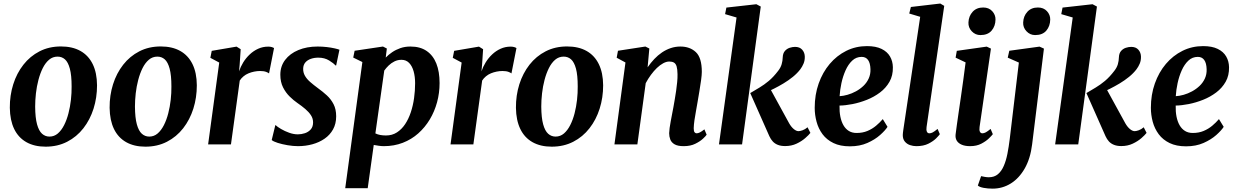

<svg xmlns="http://www.w3.org/2000/svg" viewBox="-20 -838 7176 1114"><path d="M333.5 -568.5Q400 -568.5 446.5 -542.5Q493 -516.5 517.8 -466.2Q542.5 -416 543 -343Q543 -271.5 522.8 -207.5Q502.5 -143.5 463.8 -93.8Q425 -44 369.5 -15.5Q314 13 244.5 13Q179.5 13 133 -13.2Q86.5 -39.5 62.2 -89.8Q38 -140 37 -212.5Q36.5 -284.5 56.8 -348.8Q77 -413 115.8 -462.5Q154.5 -512 209.5 -540.2Q264.5 -568.5 333.5 -568.5ZM314 -509.5Q286 -509.5 264.8 -491.5Q243.5 -473.5 228.2 -443Q213 -412.5 203 -374.5Q193 -336.5 188.5 -296.5Q184 -256.5 184 -219.5Q184.5 -154.5 195 -116.5Q205.5 -78.5 224 -62Q242.5 -45.5 267 -45.5Q294.5 -45.5 315.5 -63.5Q336.5 -81.5 352 -112Q367.5 -142.5 377.2 -180.5Q387 -218.5 391.5 -258.8Q396 -299 395.5 -336.5Q395.5 -402 385.2 -439.8Q375 -477.5 357 -493.5Q339 -509.5 314 -509.5Z M912.5 -568.5Q979 -568.5 1025.5 -542.5Q1072 -516.5 1096.8 -466.2Q1121.5 -416 1122 -343Q1122 -271.5 1101.8 -207.5Q1081.5 -143.5 1042.8 -93.8Q1004 -44 948.5 -15.5Q893 13 823.5 13Q758.5 13 712 -13.2Q665.5 -39.5 641.2 -89.8Q617 -140 616 -212.5Q615.5 -284.5 635.8 -348.8Q656 -413 694.8 -462.5Q733.5 -512 788.5 -540.2Q843.5 -568.5 912.5 -568.5ZM893 -509.5Q865 -509.5 843.8 -491.5Q822.5 -473.5 807.2 -443Q792 -412.5 782 -374.5Q772 -336.5 767.5 -296.5Q763 -256.5 763 -219.5Q763.5 -154.5 774 -116.5Q784.5 -78.5 803 -62Q821.5 -45.5 846 -45.5Q873.5 -45.5 894.5 -63.5Q915.5 -81.5 931 -112Q946.5 -142.5 956.2 -180.5Q966 -218.5 970.5 -258.8Q975 -299 974.5 -336.5Q974.5 -402 964.2 -439.8Q954 -477.5 936 -493.5Q918 -509.5 893 -509.5Z M1187.5 0 1252 -475 1200.5 -502.5 1208.5 -543 1352.5 -567.5 1376.5 -552.5 1370.5 -462 1367 -424Q1375.5 -450 1391.2 -475.8Q1407 -501.5 1429 -522.2Q1451 -543 1478 -555.2Q1505 -567.5 1536.5 -567.5Q1548 -567.5 1557 -564.8Q1566 -562 1570 -559L1541 -412Q1537 -416 1523.8 -421Q1510.5 -426 1488.5 -426Q1472 -426 1454.8 -422.5Q1437.5 -419 1421.8 -412.5Q1406 -406 1393 -395.2Q1380 -384.5 1371 -370.5L1320 0Z M1930.5 -458.5H1926Q1916 -471 1889.5 -487.2Q1863 -503.5 1827 -503.5Q1803 -503.5 1783.2 -496.5Q1763.5 -489.5 1751.5 -475.5Q1739.5 -461.5 1739 -439.5Q1738.5 -417.5 1749 -398.8Q1759.5 -380 1779.5 -362.5Q1799.5 -345 1826 -325.5Q1852.5 -306.5 1876.5 -284.5Q1900.5 -262.5 1915.5 -233.2Q1930.5 -204 1930.5 -163Q1930.5 -120 1912.5 -87.5Q1894.5 -55 1863.5 -33.5Q1832.5 -12 1792.8 -1Q1753 10 1709 10Q1680.5 10 1648.5 4.5Q1616.5 -1 1591.2 -9Q1566 -17 1556.5 -25.5L1577.5 -112H1579Q1589.5 -102 1610.8 -89.5Q1632 -77 1657.8 -67.8Q1683.5 -58.5 1708 -58.5Q1729 -58.5 1749.2 -65.2Q1769.5 -72 1783 -87.2Q1796.5 -102.5 1796.5 -128Q1796.5 -150.5 1784.2 -169.2Q1772 -188 1751.5 -205.5Q1731 -223 1705.5 -240.5Q1683.5 -255.5 1660.8 -277.8Q1638 -300 1622.2 -331.2Q1606.5 -362.5 1606.5 -404.5Q1606.5 -453.5 1634.2 -490.2Q1662 -527 1711 -547.5Q1760 -568 1823 -568Q1849.5 -568 1875.5 -565Q1901.5 -562 1921.2 -557.5Q1941 -553 1949.5 -549.5Z M1983 254 2082.5 -478 2029.5 -504 2037.5 -543.5 2202 -568 2224.5 -556.5 2218 -504Q2234 -520.5 2255.2 -535Q2276.5 -549.5 2303 -558.8Q2329.5 -568 2361.5 -568Q2418 -568 2455.5 -542.2Q2493 -516.5 2511.8 -469.2Q2530.5 -422 2530.5 -356Q2530.5 -299 2516 -245.2Q2501.5 -191.5 2473.8 -145.2Q2446 -99 2406.8 -64Q2367.5 -29 2317 -9.5Q2266.5 10 2207 10Q2193 10 2178 7.8Q2163 5.5 2148.5 3L2113.5 254ZM2158 -64Q2171 -57.5 2186.2 -54.8Q2201.5 -52 2219.5 -52Q2255.5 -52 2283 -69.8Q2310.5 -87.5 2330.5 -117.5Q2350.5 -147.5 2363.5 -186.5Q2376.5 -225.5 2382.5 -268.8Q2388.5 -312 2388.5 -354.5Q2388.5 -393.5 2379.8 -424.5Q2371 -455.5 2353.5 -473.2Q2336 -491 2309.5 -491Q2287.5 -491 2268.8 -481.8Q2250 -472.5 2235.2 -458.2Q2220.5 -444 2209.5 -428.5Z M2594 0 2658.5 -475 2607 -502.5 2615 -543 2759 -567.5 2783 -552.5 2777 -462 2773.5 -424Q2782 -450 2797.8 -475.8Q2813.5 -501.5 2835.5 -522.2Q2857.5 -543 2884.5 -555.2Q2911.5 -567.5 2943 -567.5Q2954.5 -567.5 2963.5 -564.8Q2972.5 -562 2976.5 -559L2947.5 -412Q2943.5 -416 2930.2 -421Q2917 -426 2895 -426Q2878.5 -426 2861.2 -422.5Q2844 -419 2828.2 -412.5Q2812.5 -406 2799.5 -395.2Q2786.5 -384.5 2777.5 -370.5L2726.5 0Z M3270 -568.5Q3336.5 -568.5 3383 -542.5Q3429.5 -516.5 3454.2 -466.2Q3479 -416 3479.5 -343Q3479.5 -271.5 3459.2 -207.5Q3439 -143.5 3400.2 -93.8Q3361.5 -44 3306 -15.5Q3250.5 13 3181 13Q3116 13 3069.5 -13.2Q3023 -39.5 2998.8 -89.8Q2974.5 -140 2973.5 -212.5Q2973 -284.5 2993.2 -348.8Q3013.5 -413 3052.2 -462.5Q3091 -512 3146 -540.2Q3201 -568.5 3270 -568.5ZM3250.5 -509.5Q3222.5 -509.5 3201.2 -491.5Q3180 -473.5 3164.8 -443Q3149.5 -412.5 3139.5 -374.5Q3129.5 -336.5 3125 -296.5Q3120.5 -256.5 3120.5 -219.5Q3121 -154.5 3131.5 -116.5Q3142 -78.5 3160.5 -62Q3179 -45.5 3203.5 -45.5Q3231 -45.5 3252 -63.5Q3273 -81.5 3288.5 -112Q3304 -142.5 3313.8 -180.5Q3323.5 -218.5 3328 -258.8Q3332.5 -299 3332 -336.5Q3332 -402 3321.8 -439.8Q3311.5 -477.5 3293.5 -493.5Q3275.5 -509.5 3250.5 -509.5Z M3737.5 -447.5Q3755.5 -473.5 3776.2 -495.5Q3797 -517.5 3821 -533.8Q3845 -550 3871.8 -559Q3898.5 -568 3927.5 -568Q3983 -568 4017.5 -535.5Q4052 -503 4052 -421Q4052 -404 4047.8 -373Q4043.5 -342 4037.8 -308Q4032 -274 4027.5 -247Q4023.5 -222 4018.2 -194.2Q4013 -166.5 4009.2 -140.2Q4005.5 -114 4005 -94Q4005 -76.5 4010 -70.5Q4015 -64.5 4021.5 -64.5Q4030.5 -64.5 4040.8 -69.8Q4051 -75 4067 -87.5L4080 -56.5Q4076 -49.5 4059 -33.5Q4042 -17.5 4014 -3.8Q3986 10 3947 10Q3912 10 3893.8 -0.8Q3875.5 -11.5 3869 -28.8Q3862.5 -46 3862.5 -65Q3863 -78 3865.2 -95.5Q3867.5 -113 3871.5 -133.8Q3875.5 -154.5 3879.5 -176Q3883.5 -197.5 3887.5 -218Q3891 -238.5 3895.2 -262.2Q3899.5 -286 3903 -311.5Q3906.5 -337 3909 -361.5Q3911.5 -386 3911 -407.5Q3910.5 -437 3905.8 -452.8Q3901 -468.5 3890.5 -474.8Q3880 -481 3863 -481Q3846.5 -481 3828 -471Q3809.5 -461 3791.5 -443.8Q3773.5 -426.5 3756.8 -403.8Q3740 -381 3726.5 -355.5L3678 0H3545L3609 -475.5L3558 -503L3565.5 -543.5L3724.5 -568L3747.5 -556.5Z M4151.5 0 4253.5 -736.5 4187 -756 4194.5 -794 4368.5 -813.5 4394 -800 4285.5 0ZM4535.5 9.5Q4511 9.5 4493.2 2.5Q4475.5 -4.5 4463.8 -17.2Q4452 -30 4444 -47.5L4333 -298Q4360.5 -314.5 4387 -330.2Q4413.5 -346 4440.5 -368.5Q4467.5 -391 4495 -427Q4509.5 -445.5 4515.2 -465.2Q4521 -485 4521.5 -506Q4522.5 -529 4534 -542.2Q4545.5 -555.5 4562 -560.8Q4578.5 -566 4593 -566Q4620 -566 4634.5 -549.5Q4649 -533 4649.5 -509.5Q4650 -487 4642.2 -468.8Q4634.5 -450.5 4623.5 -436Q4606 -413 4580.5 -392.2Q4555 -371.5 4526.2 -354.2Q4497.5 -337 4470.5 -323.5Q4443.5 -310 4422.5 -300.5L4436 -346.5L4559 -122Q4571.5 -100.5 4586 -88.8Q4600.5 -77 4613 -77Q4622 -77 4636.8 -82.2Q4651.5 -87.5 4665.5 -99.5L4682 -67Q4673 -55 4652.2 -36.8Q4631.5 -18.5 4601.8 -4.5Q4572 9.5 4535.5 9.5Z M5129.5 -102Q5116 -81 5086.2 -54.5Q5056.5 -28 5012.5 -8.5Q4968.5 11 4911 11Q4855 11 4815.8 -8Q4776.5 -27 4752.5 -59.2Q4728.5 -91.5 4717.8 -131.5Q4707 -171.5 4707 -212.5Q4707 -288.5 4730 -353.5Q4753 -418.5 4794 -467Q4835 -515.5 4890.2 -543Q4945.5 -570.5 5010 -570.5Q5062 -570.5 5095 -554.2Q5128 -538 5144 -510.2Q5160 -482.5 5160.5 -448Q5161.5 -400 5141 -363.8Q5120.5 -327.5 5086 -301.5Q5051.5 -275.5 5010 -259Q4968.5 -242.5 4926.8 -234.2Q4885 -226 4851 -225.5Q4850 -190.5 4855.8 -161.5Q4861.5 -132.5 4873.8 -111.2Q4886 -90 4905 -78.2Q4924 -66.5 4950 -66.5Q4985 -66.5 5013 -78.2Q5041 -90 5063 -108.5Q5085 -127 5102 -147ZM4979.5 -508Q4947.5 -508 4924.5 -486.2Q4901.5 -464.5 4886 -429.8Q4870.5 -395 4862 -355.5Q4853.5 -316 4851.5 -280Q4872.5 -281 4897.2 -288Q4922 -295 4946 -308Q4970 -321 4989.5 -339.5Q5009 -358 5020.2 -382.5Q5031.5 -407 5030.5 -436.5Q5029.5 -472 5016.5 -490Q5003.5 -508 4979.5 -508Z M5356 -101Q5353.5 -84 5357.8 -74.2Q5362 -64.5 5372.5 -64.5Q5381 -64.5 5391 -69.5Q5401 -74.5 5420 -90L5433 -59.5Q5428 -52 5411.8 -35.5Q5395.5 -19 5367 -4.5Q5338.5 10 5296.5 10Q5278 10 5259.8 3.8Q5241.5 -2.5 5229.8 -16.8Q5218 -31 5218 -54.5Q5218 -59.5 5218.8 -66.5Q5219.5 -73.5 5220.5 -80.2Q5221.5 -87 5222 -90.5L5319 -740.5L5255.5 -759.5L5265 -797.5L5435.5 -817.5L5458.5 -804Z M5608.5 10Q5579.5 10 5559.8 1.5Q5540 -7 5531 -22.2Q5522 -37.5 5524.5 -58.5Q5527 -81 5531.8 -113.5Q5536.5 -146 5542.2 -186.5Q5548 -227 5555 -274Q5562 -321 5568.8 -372Q5575.5 -423 5582.5 -476L5524.5 -503.5L5531.5 -543L5705 -567.5L5729.5 -556L5663.5 -101Q5661 -83 5665.5 -73.8Q5670 -64.5 5680 -64.5Q5689 -64.5 5699.8 -70.2Q5710.5 -76 5727.5 -90L5740.5 -59.5Q5735 -52 5718.2 -35.5Q5701.5 -19 5674 -4.5Q5646.5 10 5608.5 10ZM5668.5 -634.5Q5639 -634.5 5618.2 -656.5Q5597.5 -678.5 5599 -708Q5600.5 -744.5 5623.2 -769.5Q5646 -794.5 5684.5 -794.5Q5717.5 -794.5 5737 -773.2Q5756.5 -752 5756 -724.5Q5755.5 -686.5 5733.5 -660.5Q5711.5 -634.5 5668.5 -634.5Z M5968.5 -0.5Q5958.5 81.5 5925.8 139Q5893 196.5 5844.8 226.5Q5796.5 256.5 5739 256.5Q5711.5 256.5 5687.2 252Q5663 247.5 5653.5 238.5L5672.5 184Q5679.5 186 5693 188.2Q5706.5 190.5 5717 190.5Q5749 190.5 5770 172.8Q5791 155 5804.2 124.2Q5817.5 93.5 5825.2 53.8Q5833 14 5838.5 -31L5891.5 -475L5827 -503.5L5836 -543.5L6011.5 -567.5L6037 -556ZM5986 -634.5Q5956.5 -634.5 5935.8 -656.5Q5915 -678.5 5916.5 -708Q5918 -744.5 5940.8 -769.5Q5963.5 -794.5 6002 -794.5Q6035 -794.5 6054.5 -773.2Q6074 -752 6073.5 -724.5Q6073 -686.5 6051 -660.5Q6029 -634.5 5986 -634.5Z M6102 0 6204 -736.5 6137.5 -756 6145 -794 6319 -813.5 6344.5 -800 6236 0ZM6486 9.5Q6461.5 9.5 6443.8 2.5Q6426 -4.5 6414.2 -17.2Q6402.5 -30 6394.5 -47.5L6283.5 -298Q6311 -314.5 6337.5 -330.2Q6364 -346 6391 -368.5Q6418 -391 6445.5 -427Q6460 -445.5 6465.8 -465.2Q6471.5 -485 6472 -506Q6473 -529 6484.5 -542.2Q6496 -555.5 6512.5 -560.8Q6529 -566 6543.5 -566Q6570.5 -566 6585 -549.5Q6599.5 -533 6600 -509.5Q6600.5 -487 6592.8 -468.8Q6585 -450.5 6574 -436Q6556.5 -413 6531 -392.2Q6505.5 -371.5 6476.8 -354.2Q6448 -337 6421 -323.5Q6394 -310 6373 -300.5L6386.5 -346.5L6509.5 -122Q6522 -100.5 6536.5 -88.8Q6551 -77 6563.5 -77Q6572.5 -77 6587.2 -82.2Q6602 -87.5 6616 -99.5L6632.5 -67Q6623.5 -55 6602.8 -36.8Q6582 -18.5 6552.2 -4.5Q6522.5 9.5 6486 9.5Z M7080 -102Q7066.5 -81 7036.8 -54.5Q7007 -28 6963 -8.5Q6919 11 6861.5 11Q6805.5 11 6766.2 -8Q6727 -27 6703 -59.2Q6679 -91.5 6668.2 -131.5Q6657.5 -171.5 6657.5 -212.5Q6657.5 -288.5 6680.5 -353.5Q6703.5 -418.5 6744.5 -467Q6785.5 -515.5 6840.8 -543Q6896 -570.5 6960.5 -570.5Q7012.5 -570.5 7045.5 -554.2Q7078.5 -538 7094.5 -510.2Q7110.5 -482.5 7111 -448Q7112 -400 7091.5 -363.8Q7071 -327.5 7036.5 -301.5Q7002 -275.5 6960.5 -259Q6919 -242.5 6877.2 -234.2Q6835.5 -226 6801.5 -225.5Q6800.5 -190.5 6806.2 -161.5Q6812 -132.5 6824.2 -111.2Q6836.5 -90 6855.5 -78.2Q6874.5 -66.5 6900.5 -66.5Q6935.5 -66.5 6963.5 -78.2Q6991.5 -90 7013.5 -108.5Q7035.5 -127 7052.5 -147ZM6930 -508Q6898 -508 6875 -486.2Q6852 -464.5 6836.5 -429.8Q6821 -395 6812.5 -355.5Q6804 -316 6802 -280Q6823 -281 6847.8 -288Q6872.5 -295 6896.5 -308Q6920.5 -321 6940 -339.5Q6959.5 -358 6970.8 -382.5Q6982 -407 6981 -436.5Q6980 -472 6967 -490Q6954 -508 6930 -508Z"/></svg>

Font: Merriweather Light 18pt
Style: Bold Italic
Weight: 700
Italic angle: -7.8°
Version: Version 2.101